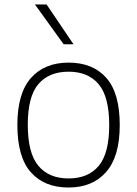

<svg xmlns="http://www.w3.org/2000/svg" viewBox="-20 -828 612 857"><path d="M57.5 -270Q57.5 -411.5 118.2 -480Q179 -548.5 286 -548.5Q394 -548.5 454.2 -480.8Q514.5 -413 514.5 -270Q514.5 -129 453.5 -60Q392.5 9 286 9Q178 9 117.8 -59Q57.5 -127 57.5 -270ZM467.5 -269Q467.5 -396 420.5 -452Q373.5 -508 286 -508Q198.5 -508 151.2 -452.5Q104 -397 104 -271.5Q104 -144.5 151.2 -88Q198.5 -31.5 286 -31.5Q373.5 -31.5 420.5 -87.5Q467.5 -143.5 467.5 -269ZM264 -630.5 136 -808H188L308 -630.5Z"/></svg>

Font: Encode Sans Semi Expanded ExLight
Style: Regular
Weight: 275
Width: 6
Designer: Multiple Designers
Foundry: Impallari Type
Version: Version 2.000